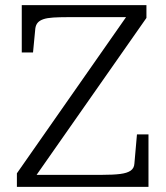

<svg xmlns="http://www.w3.org/2000/svg" viewBox="-20 -730 650 750"><path d="M244 -663Q212 -663 188 -661.5Q164 -660 149.5 -655Q135 -650 127.5 -641.5Q120 -633 118 -619L109 -525H65V-710H552V-660L102 -17L87 -47H379Q423 -47 450 -50.5Q477 -54 490.5 -63.5Q504 -73 505 -91L515 -205H560V0H46V-53L487 -684L504 -663Z"/></svg>

Font: Roboto Serif 36pt Light
Style: Regular
Weight: 300
Designer: Greg Gazdowicz
Foundry: Commercial Type
Version: Version 1.008